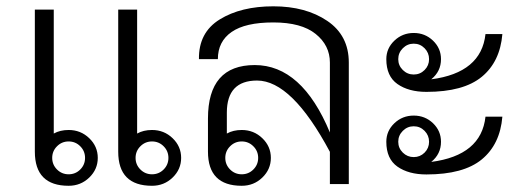

<svg xmlns="http://www.w3.org/2000/svg" viewBox="-20 -580 1655 605"><path d="M144.5 -82.5Q144.5 -61 159.7 -45.9Q174.8 -30.8 196.3 -30.8Q217.8 -30.8 232.9 -45.9Q248 -61 248 -82.5Q248 -104 232.9 -119.1Q217.8 -134.3 196.3 -134.3Q174.8 -134.3 159.7 -119.1Q144.5 -104 144.5 -82.5ZM149.4 -549.8V-159.2Q169.4 -170.4 196.3 -170.4Q234.4 -170.4 261.2 -144.5Q288.1 -118.7 288.1 -82.5Q288.1 -46.4 261.2 -20.5Q234.4 5.4 196.3 5.4Q89.8 5.4 89.8 -102.1V-549.8Q89.8 -549.8 149.4 -549.8ZM407.2 -82.5Q407.2 -61 422.4 -45.9Q437.5 -30.8 459 -30.8Q480.5 -30.8 495.6 -45.9Q510.7 -61 510.7 -82.5Q510.7 -104 495.6 -119.1Q480.5 -134.3 459 -134.3Q437.5 -134.3 422.4 -119.1Q407.2 -104 407.2 -82.5ZM412.1 -549.8V-159.2Q432.1 -170.4 459 -170.4Q497.1 -170.4 523.9 -144.5Q550.8 -118.7 550.8 -82.5Q550.8 -46.4 523.9 -20.5Q497.1 5.4 459 5.4Q352.5 5.4 352.5 -102.1V-549.8Q352.5 -549.8 412.1 -549.8Z M689.9 -82.5Q689.9 -61 705.1 -45.9Q720.2 -30.8 741.7 -30.8Q763.2 -30.8 778.3 -45.9Q793.5 -61 793.5 -82.5Q793.5 -104 778.3 -119.1Q763.2 -134.3 741.7 -134.3Q720.2 -134.3 705.1 -119.1Q689.9 -104 689.9 -82.5ZM694.8 -159.2Q714.8 -170.4 741.7 -170.4Q779.8 -170.4 806.6 -144.5Q833.5 -118.7 833.5 -82.5Q833.5 -46.4 806.6 -20.5Q779.8 5.4 741.7 5.4Q635.3 5.4 635.3 -102.1V-206.5Q635.3 -375 782.7 -375Q931.2 -375 1019.5 -162.6V-382.8Q1019.5 -437 974.6 -473.1Q929.7 -509.3 841.3 -509.3Q752.9 -509.3 709.7 -479.2Q666.5 -449.2 666.5 -393.6H606.9Q605.5 -477.5 672.4 -518.8Q739.3 -560.1 841.3 -560.1Q943.4 -560.1 1011.2 -514.2Q1079.1 -468.3 1079.1 -382.8V0H1019.5V-101.6Q899.4 -326.2 790 -326.2Q694.8 -326.2 694.8 -225.1Z M1234.9 -393.6Q1234.9 -373.5 1249.3 -359.4Q1263.7 -345.2 1283.7 -345.2Q1303.7 -345.2 1317.9 -359.4Q1332 -373.5 1332 -393.6Q1332 -413.6 1317.9 -428Q1303.7 -442.4 1283.7 -442.4Q1263.7 -442.4 1249.3 -428Q1234.9 -413.6 1234.9 -393.6ZM1338.9 -330.1Q1496.6 -350.6 1509.8 -472.7H1563Q1555.7 -385.3 1498 -337.9Q1440.4 -290.5 1323.7 -290.5Q1267.6 -290.5 1232.4 -315.2Q1197.3 -339.8 1197.3 -393.6Q1197.3 -427.7 1222.7 -451.9Q1248 -476.1 1283.7 -476.1Q1319.3 -476.1 1344.5 -451.9Q1369.6 -427.7 1369.6 -393.6Q1369.6 -355 1338.9 -330.1ZM1234.9 -133.3Q1234.9 -113.3 1249.3 -99.1Q1263.7 -85 1283.7 -85Q1303.7 -85 1317.9 -99.1Q1332 -113.3 1332 -133.3Q1332 -153.3 1317.9 -167.7Q1303.7 -182.1 1283.7 -182.1Q1263.7 -182.1 1249.3 -167.7Q1234.9 -153.3 1234.9 -133.3ZM1338.9 -69.8Q1496.6 -90.3 1509.8 -212.4H1563Q1555.7 -125 1498 -77.6Q1440.4 -30.3 1323.7 -30.3Q1267.6 -30.3 1232.4 -54.9Q1197.3 -79.6 1197.3 -133.3Q1197.3 -167.5 1222.7 -191.7Q1248 -215.8 1283.7 -215.8Q1319.3 -215.8 1344.5 -191.7Q1369.6 -167.5 1369.6 -133.3Q1369.6 -94.7 1338.9 -69.8Z"/></svg>

Font: Roboto Web
Style: Light
Weight: 300
Designer: Google
Version: Version 1.200310; 2013